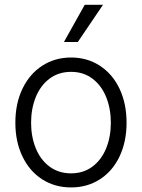

<svg xmlns="http://www.w3.org/2000/svg" viewBox="-20 -781 600 811"><path d="M44.9 -262.7Q44.9 -343.3 74.7 -405.8Q104.5 -468.3 158.2 -503.2Q211.9 -538.1 280.3 -538.1Q348.6 -538.1 402.1 -503.2Q455.6 -468.3 485.1 -405.8Q514.6 -343.3 514.6 -262.7Q514.6 -182.6 485.1 -120.4Q455.6 -58.1 402.1 -23.7Q348.6 10.7 280.3 10.7Q211.4 10.7 158 -23.7Q104.5 -58.1 74.7 -120.4Q44.9 -182.6 44.9 -262.7ZM448.2 -262.7Q448.2 -321.8 428.5 -370.8Q408.7 -419.9 370.6 -448.7Q332.5 -477.5 280.3 -477.5Q227.5 -477.5 189.2 -448.7Q150.9 -419.9 131.1 -370.8Q111.3 -321.8 111.3 -262.7Q111.3 -203.6 131.1 -154.8Q150.9 -106 189.2 -77.4Q227.5 -48.8 280.3 -48.8Q332.5 -48.8 370.6 -77.4Q408.7 -106 428.5 -154.8Q448.2 -203.6 448.2 -262.7ZM337.9 -760.7H415L308.6 -603.5H250Z"/></svg>

Font: Pretendard JP Light
Style: Regular
Weight: 300
Designer: Base glyphs from Inter by Rasmus Andersson; Hangeul glyphs from Noto Sans CJK(Source Han Sans) by Jang Soo-young and Kan
Foundry: Kil Hyung-jin
Version: Version 1.309